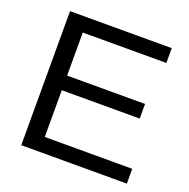

<svg xmlns="http://www.w3.org/2000/svg" viewBox="-123 -807 913 926"><g transform="rotate(20 333.5 -344.0)"><path d="M82 0V-688H604V-612H175V-391H575V-316H175V-76H624V0Z"/></g></svg>

Font: Libra Sans
Style: Regular
Weight: 400
Foundry: Context Ltd
Version: Version 1.000; ttfautohint (v1.3)